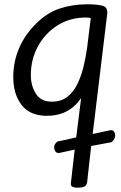

<svg xmlns="http://www.w3.org/2000/svg" viewBox="-20 -527 566 897"><path d="M341 350Q329 350 319.5 346Q310 342 311 330L329 172L255 188Q244 188 238.5 180Q233 172 233 162Q233 151 240.5 141.5Q248 132 259 132L336 115L359 -69Q303 14 199 14Q120 14 81 -36.5Q42 -87 42 -167Q42 -239 69.5 -302.5Q97 -366 149 -417Q199 -467 258.5 -487Q318 -507 388 -507Q432 -507 458 -500.5Q484 -494 481 -463L413 99L497 81Q508 81 513 88Q518 95 518 106Q518 116 510.5 127.5Q503 139 492 139L406 155L387 325Q384 341 372 345.5Q360 350 341 350ZM222 -52Q266 -52 295 -75Q324 -98 342 -135.5Q360 -173 370.5 -217Q381 -261 387 -304L404 -442Q400 -444 391 -444.5Q382 -445 380 -445Q306 -445 248 -408Q190 -371 157 -310Q124 -249 124 -176Q124 -127 147.5 -89.5Q171 -52 222 -52Z"/></svg>

Font: Kite One
Style: Regular
Weight: 400
Designer: Eduardo Rodriguez Tunni
Foundry: Eduardo Rodriguez Tunni
Version: Version 1.002; ttfautohint (v1.8.4.7-5d5b);gftools[0.9.23]